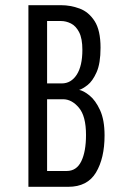

<svg xmlns="http://www.w3.org/2000/svg" viewBox="-20 -720 490 740"><path d="M89.5 0V-700H215.5Q252 -700 287 -687Q322 -674 344.8 -638.5Q367.5 -603 367.5 -536Q367.5 -475.5 352.2 -441.5Q337 -407.5 317.5 -392.2Q298 -377 285 -373.5Q302 -370.5 325 -352Q348 -333.5 365.5 -295.8Q383 -258 383 -198Q383 -110.5 350 -55.2Q317 0 243 0ZM161.5 -398.5H218Q254 -398.5 275.8 -432.2Q297.5 -466 297.5 -528Q297.5 -571.5 285 -595.8Q272.5 -620 253.5 -629.5Q234.5 -639 215 -639H161.5ZM161.5 -61H237Q275 -61 293.2 -98.2Q311.5 -135.5 311.5 -200Q311.5 -272.5 284 -305Q256.5 -337.5 223 -337.5H161.5Z"/></svg>

Font: Trispace Condensed Light
Style: Regular
Weight: 300
Width: 3
Designer: Tyler Finck
Foundry: Etcetera Type Company
Version: Version 1.210; ttfautohint (v1.8.3)